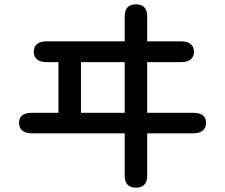

<svg xmlns="http://www.w3.org/2000/svg" viewBox="-20 -793 1040 887"><path d="M68 -225Q68 -272 128 -272H250V-506H194Q166 -506 151 -518.5Q136 -531 136 -554Q136 -577 151 -589.5Q166 -602 194 -602H556V-717Q556 -773 608 -773Q660 -773 660 -717V-602H817Q846 -602 861 -589.5Q876 -577 876 -554Q876 -531 861 -518.5Q846 -506 817 -506H660V-272H872Q932 -272 932 -225Q932 -202 916.5 -189.5Q901 -177 872 -177H660V20Q660 46 647 60Q634 74 608 74Q582 74 569 60Q556 46 556 20V-177H128Q99 -177 83.5 -189.5Q68 -202 68 -225ZM556 -272V-506H354V-272Z"/></svg>

Font: 寒蝉全圆体 Bold
Style: Regular
Weight: 700
Designer: Warren2060
      Designed by Motoya company      

      [Varela Round]
      Joe Prince(Latin component); Avraham Cornf
Foundry: ChillType
Version: Version 3.200